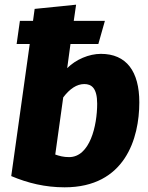

<svg xmlns="http://www.w3.org/2000/svg" viewBox="-20 -781 634 820"><path d="M411 -551C360 -551 304 -527 267 -490L281 -593H400L428 -692H295L305 -761L128 -743L121 -692H65L51 -593H107L28 -29C99 1 173 19 256 19C514 19 575 -190 575 -344C575 -476 520 -551 411 -551ZM275 -110C251 -110 233 -115 216 -121L250 -365C278 -402 308 -422 340 -422C370 -422 395 -406 395 -338C395 -244 364 -110 275 -110Z"/></svg>

Font: Fira Sans ExtraBold
Style: Italic
Weight: 800
Italic angle: -8°
Designer: bBox Type GmbH & Carrois Corporate GbR & Edenspiekermann AG
Foundry: bBox Type GmbH & Carrois Corporate GbR & Edenspiekermann AG
Version: Version 4.301;PS 004.301;hotconv 1.0.88;makeotf.lib2.5.64775